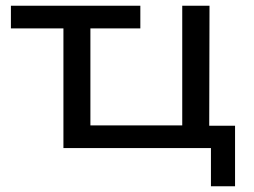

<svg xmlns="http://www.w3.org/2000/svg" viewBox="-20 -516 886 669"><path d="M715 133V0H201V-417H18V-496H469V-417H295V-79H615V-496H710L709 -78H799V133Z"/></svg>

Font: Nunito Sans 7pt SemiExpanded
Style: Regular
Weight: 400
Width: 6
Designer: Vernon Adams
Foundry: Vernon Adams
Version: Version 3.101;gftools[0.9.27]